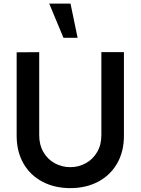

<svg xmlns="http://www.w3.org/2000/svg" viewBox="-20 -1002 760 1038"><path d="M361.2 -982.5H246.1L323.2 -797.5H399.6ZM360 15Q274.7 15 208.8 -20Q143 -54.9 106.5 -118.9Q70 -182.9 70 -267.5V-719.2L192 -720V-270.7Q192 -218.1 215.1 -178.9Q238.2 -139.8 276.8 -119Q315.3 -98.3 360 -98.3Q405.1 -98.3 443.6 -119.5Q482.2 -140.6 505.1 -179.8Q528 -218.9 528 -270.7V-720H650V-267.5Q650 -183 613.5 -119Q577 -55 511.2 -20Q445.3 15 360 15Z"/></svg>

Font: Hauora
Style: Regular
Weight: 400
Designer: Wayne Shih
Foundry: WCYS
Version: Version 1.001